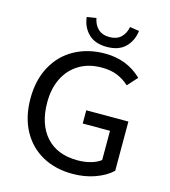

<svg xmlns="http://www.w3.org/2000/svg" viewBox="-133 -1031 1017 1149"><g transform="rotate(15 375.5 -456.0)"><path d="M64 -359Q64 -473 110.5 -558Q157 -643 239.5 -688Q322 -733 427 -733Q564 -733 655 -644L600 -583Q566 -614 525.5 -630.5Q485 -647 429 -647Q350 -647 291 -612Q232 -577 199.5 -513Q167 -449 167 -362Q167 -227 236 -150Q305 -73 431 -73Q474 -73 512 -83.5Q550 -94 574 -113V-294H405V-376H666V-71Q626 -33 562 -10Q498 13 422 13Q317 13 236 -31.5Q155 -76 109.5 -160Q64 -244 64 -359ZM263 -916 321 -925Q328 -885 354 -860Q380 -835 425 -835Q470 -835 496 -860Q522 -885 529 -925L587 -916Q579 -853 538.5 -813.5Q498 -774 425 -774Q351 -774 310.5 -814Q270 -854 263 -916Z"/></g></svg>

Font: Nebula Sans Medium
Style: Regular
Weight: 500
Designer: Paul D. Hunt for Adobe (as Source Sans)
Foundry: Nebula Entertainment & Broadcasting LLC
Version: Version 1.010